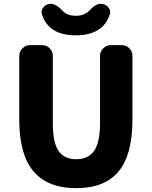

<svg xmlns="http://www.w3.org/2000/svg" viewBox="-20 -983 803 1017"><path d="M383.8 13.7Q233.4 13.7 157.7 -75.2Q82 -164.1 82 -349.6V-686.5Q82 -710 99.1 -727.1Q116.2 -744.1 139.6 -744.1H202.1Q226.6 -744.1 243.2 -727.1Q259.8 -710 259.8 -686.5V-331.1Q259.8 -227.5 290 -183.6Q320.3 -139.6 383.8 -139.6Q447.3 -139.6 478.5 -184.1Q509.8 -228.5 509.8 -331.1V-686.5Q509.8 -710 526.9 -727.1Q543.9 -744.1 567.4 -744.1H624Q648.4 -744.1 665 -727.1Q681.6 -710 681.6 -686.5V-349.6Q681.6 -163.1 607.9 -74.7Q534.2 13.7 383.8 13.7ZM380.9 -795.9Q238.3 -795.9 202.1 -906.2Q200.2 -912.1 200.2 -918.9Q200.2 -930.7 208 -941.4Q219.7 -959 240.2 -961.9Q244.1 -962.9 248 -962.9Q277.3 -962.9 310.5 -926.8Q335.9 -899.4 380.9 -899.4Q427.7 -899.4 454.1 -927.7Q485.4 -962.9 513.7 -962.9Q516.6 -962.9 520.5 -961.9H522.5Q543 -959 555.7 -941.4Q563.5 -930.7 563.5 -918.9Q563.5 -912.1 561.5 -906.2Q525.4 -795.9 380.9 -795.9Z"/></svg>

Font: Gen Jyuu Gothic Heavy
Style: Bold
Weight: 900
Designer: [Source Han Sans]
Ryoko NISHIZUKA  (kana & ideographs); Paul D. Hunt (Latin, Greek & Cyrillic); Wenlong ZHANG  (bopomofo
Version: Version 1.002.20150607